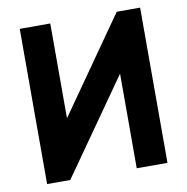

<svg xmlns="http://www.w3.org/2000/svg" viewBox="-79 -776 831 853"><g transform="rotate(-10 336.5 -350.0)"><path d="M469.7 0Q469.7 -106.4 469.7 -426.8Q394.5 -320.3 169.9 0Q143.6 0 65.4 0Q65.4 -174.8 65.4 -700.2Q99.6 -700.2 203.1 -700.2Q203.1 -592.8 203.1 -272.5Q278.3 -378.9 502.9 -700.2Q529.3 -700.2 608.4 -700.2Q608.4 -525.4 608.4 0Q573.2 0 469.7 0Z"/></g></svg>

Font: LeFont
Style: Regular
Weight: 700
Designer: Leryon MEDIA
Version: Version 1.0